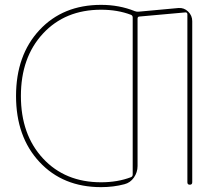

<svg xmlns="http://www.w3.org/2000/svg" viewBox="-20 -760 902 790"><path d="M396 -720Q248 -720 157 -622Q66 -524 66 -365Q66 -206 157 -108Q248 -10 396 -10Q464 -10 519 -31Q526 -34 526 -42V-688Q526 -696 519 -699Q464 -720 396 -720ZM396 10Q239 10 142.5 -93.5Q46 -197 46 -365Q46 -533 142.5 -636.5Q239 -740 396 -740Q471 -740 535 -714Q543 -711 551 -712L714 -727Q737 -729 754 -712.5Q771 -696 771 -673V-10Q771 0 761 0Q751 0 751 -10V-701Q751 -709 743 -709L554 -692Q546 -692 546 -683V-77Q546 -51 531 -29.5Q516 -8 492 -2Q447 10 396 10Z"/></svg>

Font: Rounded Mplus 1c Thin
Style: Regular
Weight: 250
Version: Version 1.059.20150529